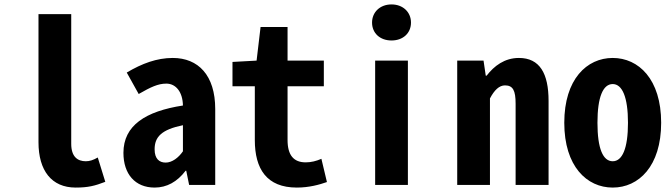

<svg xmlns="http://www.w3.org/2000/svg" viewBox="-20 -836 3040 868"><path d="M322 12C379 12 409 4 456 -14L422 -124C401 -112 385 -107 368 -107C330 -107 302 -128 302 -186V-772H154V-193C154 -65 213 12 322 12Z M679 12C734 12 781 -14 819 -64H822L835 0H953V-343C953 -496 876 -574 761 -574C689 -574 622 -549 553 -508L607 -411C661 -442 694 -458 732 -458C776 -458 806 -419 807 -359C638 -333 538 -269 538 -145C538 -49 591 12 679 12ZM729 -101C701 -101 679 -117 679 -161C679 -217 710 -250 807 -270V-152C787 -123 758 -101 729 -101Z M1322 12C1377 12 1424 -1 1458 -13L1433 -118C1410 -108 1387 -102 1362 -102C1308 -102 1280 -134 1280 -203V-446H1444V-562H1280V-714H1158L1140 -562L1031 -556V-446H1132V-203C1132 -73 1185 12 1322 12Z M1676 0H1824V-562H1676ZM1750 -653C1802 -653 1838 -686 1838 -734C1838 -781 1802 -816 1750 -816C1698 -816 1662 -781 1662 -734C1662 -686 1698 -653 1750 -653Z M2047 0H2195V-391C2215 -429 2237 -450 2263 -450C2299 -450 2311 -427 2311 -367V0H2460V-380C2460 -504 2420 -574 2326 -574C2261 -574 2214 -538 2180 -494H2176L2166 -562H2047Z M2750 12C2867 12 2969 -84 2969 -281C2969 -478 2867 -574 2750 -574C2633 -574 2531 -478 2531 -281C2531 -84 2633 12 2750 12ZM2750 -107C2706 -107 2681 -164 2681 -281C2681 -397 2706 -456 2750 -456C2793 -456 2819 -397 2819 -281C2819 -164 2793 -107 2750 -107Z"/></svg>

Font: Noto Sans Mono CJK SC
Style: Bold
Weight: 700
Designer: Ryoko NISHIZUKA 西塚涼子 (kana, bopomofo & ideographs); Paul D. Hunt (Latin, Greek & Cyrillic); Sandoll Communications 산돌커뮤니
Foundry: Adobe
Version: Version 2.004;hotconv 1.0.118;makeotfexe 2.5.65603